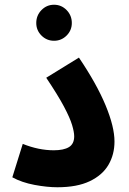

<svg xmlns="http://www.w3.org/2000/svg" viewBox="-20 -784 546 810"><path d="M32 -36 76 -177Q143 -150 207 -150Q249 -150 271 -163.5Q293 -177 293 -209Q293 -227 284 -257Q275 -287 249.5 -335Q224 -383 175 -456L313 -541Q388 -430 425.5 -339.5Q463 -249 463 -187Q463 -132 437.5 -88.5Q412 -45 358.5 -19.5Q305 6 222 6Q179 6 125.5 -4Q72 -14 32 -36ZM208 -612Q177 -612 155 -634Q133 -656 133 -687Q133 -719 155 -741.5Q177 -764 208 -764Q239 -764 261 -741.5Q283 -719 283 -687Q283 -656 261 -634Q239 -612 208 -612Z"/></svg>

Font: Noto Sans Arabic SemCond ExtBd
Style: Regular
Weight: 800
Width: 4
Designer: Monotype Design Team, Nadine Chahine, Nizar Qandah and Khaled Hosny
Foundry: Monotype Imaging Inc.
Version: Version 2.012; ttfautohint (v1.8.4.7-5d5b)